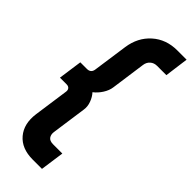

<svg xmlns="http://www.w3.org/2000/svg" viewBox="-307 -813 1027 1027"><g transform="rotate(45 206.0 -300.0)"><path d="M208 180Q124 180 80.8 129Q37.5 78 49 -5L77 -203Q79 -216 72.2 -224.5Q65.5 -233 51 -233H1L20 -368H70Q100 -368 104 -398L132 -595Q144 -678.5 201 -729.2Q258 -780 342 -780H412L394 -645H324Q301 -645 285.5 -631.2Q270 -617.5 267 -595L239.5 -398Q236 -372 219 -345.2Q202 -318.5 179 -301Q196 -282.5 206 -255.5Q216 -228.5 212 -203L184 -5Q181 16.5 191.2 30.8Q201.5 45 227 45H297L278 180Z"/></g></svg>

Font: Mohave
Style: Bold Italic
Weight: 700
Italic angle: -8°
Designer: Gumpita Rahayu
Foundry: Tokotype
Version: Version 2.003; ttfautohint (v1.8.3)